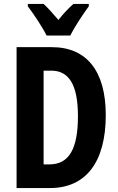

<svg xmlns="http://www.w3.org/2000/svg" viewBox="-20 -953 599 973"><path d="M216 -773H336C357 -815 401 -882 430 -921V-933H352C326 -910 305 -888 276 -852C248 -885 222 -914 201 -933H121V-921C151 -882 197 -812 216 -773ZM516 -370C516 -593 419 -714 243 -714H64V0H233C415 0 516 -131 516 -370ZM375 -364C375 -199 330 -120 231 -120H201V-595H240C329 -595 375 -524 375 -364Z"/></svg>

Font: Noto Sans Hebrew ExtraCondensed
Style: Bold
Weight: 700
Width: 2
Designer: Monotype Design Team
Foundry: Monotype Imaging Inc.
Version: Version 2.004